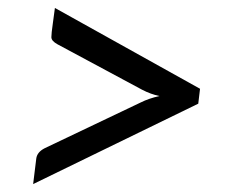

<svg xmlns="http://www.w3.org/2000/svg" viewBox="-20 -576 573 478"><path d="M123 -465.8Q107.9 -474.1 107.9 -483.4Q107.9 -492.7 111.6 -518.3Q115.2 -543.9 116.7 -556.2L478 -355L473.6 -317.9L62.5 -117.7L70.3 -181.2Q72.3 -197.3 91.3 -207L330.1 -320.8Q350.6 -331.1 377 -336.9Q355.5 -341.3 334 -352.5Z"/></svg>

Font: Lato-Italic
Style: Italic
Weight: 400
Italic angle: -7°
Designer: Lukasz Dziedzic
Foundry: tyPoland Lukasz Dziedzic
Version: Version 1.104; Western+Polish opensource